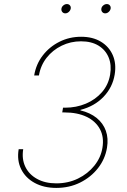

<svg xmlns="http://www.w3.org/2000/svg" viewBox="-20 -919 630 949"><path d="M258.3 9.8Q196.8 9.8 151.4 -14.9Q106 -39.6 84.5 -83Q63 -126.5 72.3 -181.6H94.7Q86.9 -132.8 105.2 -94.7Q123.5 -56.6 163.3 -34.7Q203.1 -12.7 258.3 -12.7Q316.9 -12.7 365.5 -36.4Q414.1 -60.1 446.3 -100.1Q478.5 -140.1 486.3 -188.5Q495.1 -241.2 474.1 -280.5Q453.1 -319.8 408 -341.6Q362.8 -363.3 298.3 -363.3H287.6L291.5 -386.7H301.8Q356.9 -386.7 404.5 -406.7Q452.1 -426.8 484.1 -463.6Q516.1 -500.5 524.4 -550.8Q532.2 -597.7 517.1 -634.8Q502 -671.9 467 -693.4Q432.1 -714.8 380.4 -714.8Q329.1 -714.8 284.7 -693.1Q240.2 -671.4 210.4 -633.5Q180.7 -595.7 172.4 -545.9H148.9Q158.2 -602.1 191.4 -645Q224.6 -688 273.9 -712.6Q323.2 -737.3 380.9 -737.3Q438.5 -737.3 478.8 -712.9Q519 -688.5 537.4 -646.5Q555.7 -604.5 546.9 -550.8Q536.6 -487.3 491.7 -440.4Q446.8 -393.6 377.9 -376L377.4 -373.5Q425.8 -361.8 457.8 -335.9Q489.7 -310.1 503.2 -272.5Q516.6 -234.9 508.8 -188.5Q499.5 -132.8 464.4 -87.9Q429.2 -43 376 -16.6Q322.8 9.8 258.3 9.8ZM500 -853Q490.7 -853 485.1 -859.9Q479.5 -866.7 481 -876.5Q482.4 -885.7 490.5 -892.3Q498.5 -898.9 507.8 -898.9Q517.6 -898.9 522.9 -892.3Q528.3 -885.7 526.9 -876.5Q524.9 -866.7 517.1 -859.9Q509.3 -853 500 -853ZM302.7 -853Q293.5 -853 287.8 -859.9Q282.2 -866.7 283.7 -876.5Q285.2 -885.7 293.2 -892.3Q301.3 -898.9 310.5 -898.9Q320.3 -898.9 325.7 -892.3Q331.1 -885.7 329.6 -876.5Q327.6 -866.7 319.8 -859.9Q312 -853 302.7 -853Z"/></svg>

Font: Inter 16pt Thin
Style: Italic
Weight: 250
Italic angle: -9.3988°
Version: Version 4.001;git-66647c0bb